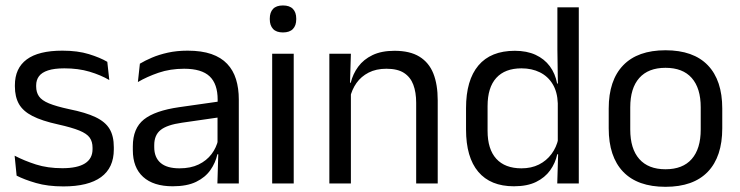

<svg xmlns="http://www.w3.org/2000/svg" viewBox="-20 -690 2782 722"><path d="M218.5 11Q159.5 11 115.5 -1.8Q71.5 -14.5 42.5 -29.5L35 -104.5Q71.5 -85.5 115.2 -71.5Q159 -57.5 214.5 -57.5Q271 -57.5 299.5 -75.5Q328 -93.5 328 -129V-134.5Q328 -157.5 317.2 -172.5Q306.5 -187.5 278.5 -199Q250.5 -210.5 199 -222Q137.5 -235.5 102 -253.8Q66.5 -272 51.2 -299Q36 -326 36 -365V-369.5Q36 -433.5 80.5 -466.5Q125 -499.5 214.5 -499.5Q272 -499.5 314.2 -486.5Q356.5 -473.5 383.5 -457.5L391 -389Q358.5 -408 316.5 -420.5Q274.5 -433 222 -433Q184 -433 160.5 -425.2Q137 -417.5 126.5 -403.2Q116 -389 116 -369V-365Q116 -343 126.5 -327.8Q137 -312.5 164.2 -301.2Q191.5 -290 240 -279.5Q302.5 -267 339.2 -249.5Q376 -232 392 -205.2Q408 -178.5 408 -136.5V-128Q408 -59 360 -24Q312 11 218.5 11Z M797.5 0 801 -118.5 798 -131V-286.5L798.5 -315Q798.5 -374.5 768.2 -403Q738 -431.5 672.5 -431.5Q620 -431.5 576.2 -416.5Q532.5 -401.5 498.5 -381.5L506 -450.5Q525 -462 551.2 -473.2Q577.5 -484.5 611.2 -492Q645 -499.5 685.5 -499.5Q738 -499.5 774.8 -486.8Q811.5 -474 834.2 -450Q857 -426 867.5 -392Q878 -358 878 -316V0ZM629.5 10.5Q557 10.5 518.2 -24.8Q479.5 -60 479.5 -125.5V-140Q479.5 -207.5 521.2 -240.8Q563 -274 654 -287L808.5 -309L813 -250L664 -228.5Q608 -220.5 584 -201.2Q560 -182 560 -144.5V-136.5Q560 -98 583.8 -77.5Q607.5 -57 655 -57Q697 -57 727 -71.5Q757 -86 775.5 -110.5Q794 -135 800.5 -165L813 -110H797.5Q790.5 -78 771.2 -50.5Q752 -23 717.5 -6.2Q683 10.5 629.5 10.5Z M1003.5 0V-488H1084.5V0ZM1044 -568Q1019 -568 1006.8 -581.2Q994.5 -594.5 994.5 -617.5V-620Q994.5 -643.5 1006.8 -656.5Q1019 -669.5 1044 -669.5Q1069 -669.5 1081.5 -656.5Q1094 -643.5 1094 -620V-617.5Q1094 -594 1081.5 -581Q1069 -568 1044 -568Z M1545 0V-303.5Q1545 -343 1534.2 -371.5Q1523.5 -400 1499.2 -415.8Q1475 -431.5 1433 -431.5Q1394.5 -431.5 1366.2 -417Q1338 -402.5 1320.5 -377.8Q1303 -353 1296 -321.5L1281.5 -379H1299Q1307 -412 1327 -439.2Q1347 -466.5 1380.8 -482.8Q1414.5 -499 1463.5 -499Q1521.5 -499 1557.2 -477Q1593 -455 1609.5 -413.8Q1626 -372.5 1626 -312.5V0ZM1218.5 0V-488H1299.5L1296 -371L1299.5 -366.5V0Z M1912.5 10.5Q1824.5 10.5 1778.5 -44Q1732.5 -98.5 1732.5 -203V-283.5Q1732.5 -388.5 1779 -443.8Q1825.5 -499 1916 -499Q1961 -499 1994 -483.8Q2027 -468.5 2047.5 -441Q2068 -413.5 2075 -376H2101.5L2077.5 -301.5Q2076 -344.5 2058.2 -373.8Q2040.5 -403 2010.2 -418Q1980 -433 1941 -433Q1879 -433 1846.2 -397Q1813.5 -361 1813.5 -291V-198Q1813.5 -129 1846.2 -93Q1879 -57 1941 -57Q1978 -57 2006.5 -71.2Q2035 -85.5 2053.8 -110.8Q2072.5 -136 2079.5 -168L2099.5 -110H2075.5Q2068.5 -77 2048.8 -49.5Q2029 -22 1995.8 -5.8Q1962.5 10.5 1912.5 10.5ZM2075.5 0 2079 -118 2077.5 -144V-348L2078 -365L2076 -503.5V-662.5H2156.5V0Z M2482.5 12.5Q2377.5 12.5 2323.2 -44.2Q2269 -101 2269 -207.5V-282Q2269 -388 2323.5 -444.5Q2378 -501 2482.5 -501Q2587.5 -501 2641.8 -444.5Q2696 -388 2696 -282V-207.5Q2696 -101 2641.8 -44.2Q2587.5 12.5 2482.5 12.5ZM2482.5 -53.5Q2547.5 -53.5 2581.2 -92Q2615 -130.5 2615 -203V-286.5Q2615 -358.5 2581.2 -396.8Q2547.5 -435 2482.5 -435Q2418 -435 2384 -396.8Q2350 -358.5 2350 -286.5V-203Q2350 -130.5 2384 -92Q2418 -53.5 2482.5 -53.5Z"/></svg>

Font: Anek Telugu
Style: Regular
Weight: 400
Designer: Omkar Bhoir (Telugu), Yesha Goshar (Latin)
Foundry: Ek Type
Version: Version 1.003